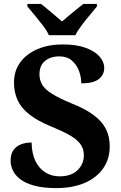

<svg xmlns="http://www.w3.org/2000/svg" viewBox="-20 -951 619 981"><path d="M268.5 10Q200.9 10 155.6 -2.3Q110.2 -14.6 83.5 -35.4Q56.8 -56.1 45.4 -81Q34.1 -105.8 34.1 -129.8Q34.1 -164.3 49 -184.6Q63.8 -204.8 88 -213.9Q112.1 -222.9 141.5 -222.9Q142.3 -166.3 161.2 -127.8Q180.2 -89.2 212.4 -69.6Q244.5 -50 284.6 -50Q343.5 -50 376 -81.4Q408.4 -112.7 408.4 -158Q408.4 -192.1 389.9 -216.2Q371.3 -240.2 334.3 -261.1Q297.4 -281.9 241.3 -304.8Q171.1 -333.7 129.6 -366.6Q88 -399.5 69.7 -439.7Q51.5 -479.9 51.5 -528.5Q51.5 -589.6 84 -633.2Q116.6 -676.9 172.8 -700.5Q228.9 -724 299.5 -724Q371.6 -724 418.9 -706.3Q466.2 -688.5 489.4 -661.3Q512.6 -634 512.6 -603.9Q512.6 -569 484.7 -547Q456.8 -525 395.3 -525Q395.3 -557.7 383.3 -589.3Q371.4 -620.9 346.9 -641.9Q322.4 -663 283.9 -663Q238 -663 209.8 -639.5Q181.6 -616.1 181.6 -571Q181.6 -542.6 195.2 -518.9Q208.8 -495.2 245.5 -471.9Q282.1 -448.7 349.3 -421.2Q418.2 -393.7 460.3 -361.7Q502.4 -329.8 521.5 -291.3Q540.6 -252.9 540.6 -203.2Q540.6 -138.6 507.4 -90.9Q474.2 -43.2 412.9 -16.6Q351.6 10 268.5 10ZM229.7 -771Q219.7 -794 199.4 -820.5Q179.1 -847 157.5 -873Q135.9 -899 119.9 -918V-931H189Q203.4 -920.6 222.7 -904.2Q242 -887.8 262 -871.3Q282 -854.8 297 -841.2Q312 -854.8 332.1 -871.3Q352.1 -887.8 372.2 -904.2Q392.3 -920.6 406 -931H475.2V-918Q460.2 -899 438.1 -873Q416 -847 396.2 -820.5Q376.3 -794 365.3 -771Z"/></svg>

Font: Noto Serif Ethiopic
Style: Regular
Weight: 400
Designer: Monotype Design Team
Foundry: Monotype Imaging Inc.
Version: Version 2.102